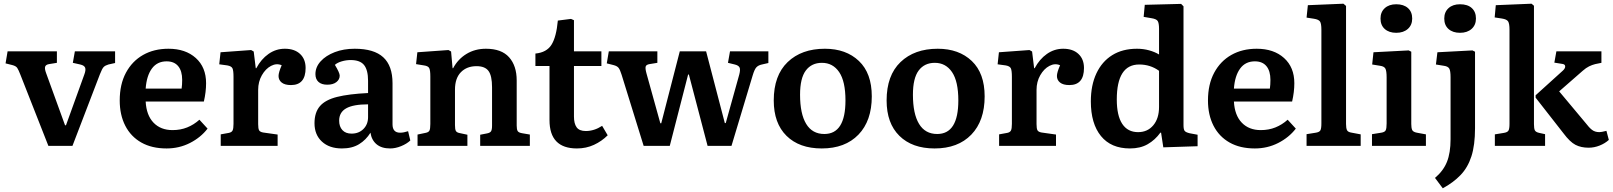

<svg xmlns="http://www.w3.org/2000/svg" viewBox="-20 -787 8701 1036"><path d="M241 0 90 -384Q80 -410 73 -420.5Q66 -431 46 -436L10 -445L21 -510H287V-448L244 -441Q227 -438 223.5 -427Q220 -416 229 -392L331 -111H336L435 -385Q444 -409 439.5 -421.5Q435 -434 413 -439L373 -448L384 -510H601V-447L565 -439Q548 -434 539.5 -425.5Q531 -417 519 -386L371 0Z M879 14Q799 14 742.5 -18Q686 -50 656 -108.5Q626 -167 626 -245Q626 -332 659.5 -394.5Q693 -457 752 -490.5Q811 -524 889 -524Q981 -524 1036.5 -474Q1092 -424 1092 -338Q1092 -291 1080 -239H766Q770 -165 808.5 -125Q847 -85 911 -85Q954 -85 990 -99.5Q1026 -114 1056 -141L1100 -93Q1063 -45 1005 -15.5Q947 14 879 14ZM766 -309H960Q963 -330 963 -356Q963 -404 941.5 -430Q920 -456 879 -456Q828 -456 799.5 -417Q771 -378 766 -309Z M1171 0V-62L1215 -70Q1230 -73 1235 -83Q1240 -93 1240 -119V-372Q1240 -406 1234.5 -418Q1229 -430 1207 -434L1163 -440L1170 -505L1335 -517L1349 -509L1360 -419H1363Q1389 -468 1429 -496Q1469 -524 1517 -524Q1569 -524 1599 -496Q1629 -468 1629 -420Q1629 -328 1550 -328Q1517 -328 1500 -341.5Q1483 -355 1483 -377Q1483 -396 1500 -435Q1472 -447 1442.5 -431.5Q1413 -416 1393 -381Q1373 -346 1373 -302V-117Q1373 -93 1378 -84Q1383 -75 1400 -72L1478 -61V0Z M1825 14Q1757 14 1717 -23Q1677 -60 1677 -122Q1677 -180 1706 -214Q1735 -248 1798.5 -264Q1862 -280 1966 -285V-351Q1966 -409 1944.5 -436Q1923 -463 1872 -463Q1848 -463 1824 -456Q1800 -449 1787 -437Q1813 -394 1813 -379Q1813 -358 1795 -344Q1777 -330 1746 -330Q1715 -330 1698.5 -345Q1682 -360 1682 -387Q1682 -425 1710 -456Q1738 -487 1786 -505.5Q1834 -524 1894 -524Q1998 -524 2048 -478Q2098 -432 2098 -338V-116Q2098 -71 2139 -71Q2158 -71 2182 -79L2194 -29Q2175 -11 2144.5 1.5Q2114 14 2085 14Q2039 14 2012 -8.5Q1985 -31 1979 -71Q1955 -32 1917.5 -9Q1880 14 1825 14ZM1877 -66Q1916 -66 1941 -91Q1966 -116 1966 -155V-224Q1886 -224 1848 -202.5Q1810 -181 1810 -136Q1810 -104 1827.5 -85Q1845 -66 1877 -66Z M2233 0V-61L2276 -70Q2292 -73 2297 -82Q2302 -91 2302 -118V-374Q2302 -408 2296 -419.5Q2290 -431 2268 -434L2225 -441L2232 -505L2400 -517L2414 -509L2422 -419H2425Q2451 -468 2497 -496Q2543 -524 2602 -524Q2686 -524 2727 -478Q2768 -432 2768 -353V-109Q2768 -88 2773.5 -79.5Q2779 -71 2798 -68L2839 -61V0H2571V-60L2607 -67Q2624 -70 2629.5 -78.5Q2635 -87 2635 -109V-316Q2635 -378 2616 -404Q2597 -430 2551 -430Q2499 -430 2467 -397.5Q2435 -365 2435 -303V-112Q2435 -90 2439.5 -81Q2444 -72 2460 -69L2502 -60V0Z M3093 14Q2945 14 2945 -139V-431H2869V-498Q2930 -504 2956 -546Q2982 -588 2990 -676L3061 -685L3077 -678V-510H3225V-431H3077V-158Q3077 -120 3091.5 -100Q3106 -80 3141 -80Q3186 -80 3229 -108L3259 -57Q3227 -25 3185 -5.5Q3143 14 3093 14Z M3453 0 3334 -384Q3326 -410 3318 -420.5Q3310 -431 3290 -436L3254 -445L3265 -510H3527V-448L3484 -441Q3467 -438 3464 -428Q3461 -418 3468 -392L3543 -122H3548L3648 -510H3790L3891 -123H3896L3969 -385Q3976 -412 3970.5 -423Q3965 -434 3945 -439L3908 -448L3919 -510H4126V-447L4091 -439Q4072 -435 4061.5 -424Q4051 -413 4041 -379L3927 0H3798L3697 -385H3693L3594 0Z M4414 14Q4293 14 4224 -54Q4155 -122 4155 -245Q4155 -380 4230 -452Q4305 -524 4431 -524Q4545 -524 4614.5 -458Q4684 -392 4684 -267Q4684 -135 4612 -60.5Q4540 14 4414 14ZM4428 -64Q4542 -64 4542 -245Q4542 -348 4508 -398Q4474 -448 4415 -448Q4359 -448 4328 -406.5Q4297 -365 4297 -276Q4297 -173 4330 -118.5Q4363 -64 4428 -64Z M5023 14Q4902 14 4833 -54Q4764 -122 4764 -245Q4764 -380 4839 -452Q4914 -524 5040 -524Q5154 -524 5223.5 -458Q5293 -392 5293 -267Q5293 -135 5221 -60.5Q5149 14 5023 14ZM5037 -64Q5151 -64 5151 -245Q5151 -348 5117 -398Q5083 -448 5024 -448Q4968 -448 4937 -406.5Q4906 -365 4906 -276Q4906 -173 4939 -118.5Q4972 -64 5037 -64Z M5371 0V-62L5415 -70Q5430 -73 5435 -83Q5440 -93 5440 -119V-372Q5440 -406 5434.5 -418Q5429 -430 5407 -434L5363 -440L5370 -505L5535 -517L5549 -509L5560 -419H5563Q5589 -468 5629 -496Q5669 -524 5717 -524Q5769 -524 5799 -496Q5829 -468 5829 -420Q5829 -328 5750 -328Q5717 -328 5700 -341.5Q5683 -355 5683 -377Q5683 -396 5700 -435Q5672 -447 5642.5 -431.5Q5613 -416 5593 -381Q5573 -346 5573 -302V-117Q5573 -93 5578 -84Q5583 -75 5600 -72L5678 -61V0Z M6077 14Q5975 14 5920.5 -53Q5866 -120 5866 -240Q5866 -327 5896 -391Q5926 -455 5981.5 -489.5Q6037 -524 6115 -524Q6149 -524 6180 -515.5Q6211 -507 6234 -493V-631Q6234 -663 6226.5 -674Q6219 -685 6192 -689L6151 -696L6157 -761L6353 -766L6366 -753V-112Q6366 -89 6372 -81Q6378 -73 6399 -68L6442 -60V2L6257 8L6245 -71H6241Q6213 -32 6173 -9Q6133 14 6077 14ZM6121 -74Q6172 -74 6203 -111Q6234 -148 6234 -210V-405Q6187 -439 6127 -439Q6006 -439 6006 -250Q6006 -163 6035.5 -118.5Q6065 -74 6121 -74Z M6751 14Q6671 14 6614.5 -18Q6558 -50 6528 -108.5Q6498 -167 6498 -245Q6498 -332 6531.5 -394.5Q6565 -457 6624 -490.5Q6683 -524 6761 -524Q6853 -524 6908.5 -474Q6964 -424 6964 -338Q6964 -291 6952 -239H6638Q6642 -165 6680.5 -125Q6719 -85 6783 -85Q6826 -85 6862 -99.5Q6898 -114 6928 -141L6972 -93Q6935 -45 6877 -15.5Q6819 14 6751 14ZM6638 -309H6832Q6835 -330 6835 -356Q6835 -404 6813.5 -430Q6792 -456 6751 -456Q6700 -456 6671.5 -417Q6643 -378 6638 -309Z M7030 0V-63L7080 -71Q7099 -74 7104.5 -83.5Q7110 -93 7110 -121V-626Q7110 -660 7102.5 -671Q7095 -682 7069 -686L7030 -692L7037 -759L7229 -767L7243 -755V-118Q7243 -96 7248 -85Q7253 -74 7274 -71L7322 -62V0Z M7514 -610Q7475 -610 7452 -630.5Q7429 -651 7429 -687Q7429 -722 7452 -743Q7475 -764 7514 -764Q7554 -764 7577 -743.5Q7600 -723 7600 -687Q7600 -652 7576.5 -631Q7553 -610 7514 -610ZM7383 0V-63L7433 -71Q7452 -74 7457 -84Q7462 -94 7462 -121V-369Q7462 -404 7455.5 -416.5Q7449 -429 7427 -432L7384 -439L7391 -505L7581 -515L7595 -508V-118Q7595 -98 7599.5 -86.5Q7604 -75 7625 -71L7674 -62V0Z M7858 -610Q7819 -610 7796 -630.5Q7773 -651 7773 -687Q7773 -722 7796 -743Q7819 -764 7858 -764Q7899 -764 7921.5 -743.5Q7944 -723 7944 -687Q7944 -652 7920.5 -631Q7897 -610 7858 -610ZM7765 229 7723 173Q7768 135 7787.5 86.5Q7807 38 7807 -36V-370Q7807 -405 7800 -417Q7793 -429 7771 -432L7728 -439L7736 -505L7925 -515L7939 -508V-95Q7939 -4 7919.5 56.5Q7900 117 7861 157.5Q7822 198 7765 229Z M8046 0V-62L8095 -70Q8114 -73 8119.5 -82.5Q8125 -92 8125 -119V-626Q8125 -660 8117.5 -671.5Q8110 -683 8084 -687L8045 -693L8051 -759L8244 -767L8257 -756V-117Q8257 -93 8262 -83.5Q8267 -74 8285 -70L8317 -63V0ZM8552 10Q8511 10 8481 -5.5Q8451 -21 8416 -68L8266 -260V-273L8413 -406Q8426 -418 8425.5 -429Q8425 -440 8411 -442L8367 -449L8378 -510H8621V-448L8587 -441Q8571 -437 8554.5 -429Q8538 -421 8520 -405L8393 -294L8536 -123Q8554 -99 8570 -86.5Q8586 -74 8610 -74Q8621 -74 8648 -81L8661 -32Q8640 -13 8611 -1.5Q8582 10 8552 10Z"/></svg>

Font: Literata 12pt SemiBold
Style: Regular
Weight: 600
Designer: Latin by Veronika Burian and Jose Scaglione. Greek by Irene Vlachou. Cyrillic by Vera Evstafieva.
Foundry: TypeTogether
Version: Version 3.002